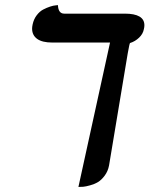

<svg xmlns="http://www.w3.org/2000/svg" viewBox="-20 -572 591 759"><path d="M484.9 -360.8 411.1 82Q406.7 105 394 122.1Q381.3 139.2 367.7 147.5Q354 155.8 336.4 160.6Q318.8 165.5 309.1 166.3Q299.3 167 290 167L415 -403.8H187Q147 -403.8 127 -418.2Q106.9 -432.6 106.9 -459Q106.9 -465.3 108.9 -475.1Q113.3 -496.1 125 -511.5Q136.7 -526.9 150.6 -534.2Q164.6 -541.5 178 -545.9Q191.4 -550.3 200.2 -550.8L209 -551.8Q210.4 -518.1 233.9 -518.1H473.1Q550.8 -518.1 550.8 -472.2Q550.8 -464.8 548.8 -457Q545.4 -438 529.8 -423.1Q514.2 -408.2 494.1 -401.9Q492.2 -401.9 484.9 -360.8Z"/></svg>

Font: Linux Libertine G
Style: Semibold Italic
Weight: 600
Italic angle: -11.5°
Designer: Philipp H. Poll
Foundry: Philipp H. Poll
Version: Version 5.1.1